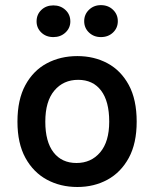

<svg xmlns="http://www.w3.org/2000/svg" viewBox="-20 -715 600 748"><path d="M281.5 13.5Q215.5 13.5 162.8 -15Q110 -43.5 79 -100Q48 -156.5 48 -241Q48 -327 79 -383.8Q110 -440.5 162.8 -468.5Q215.5 -496.5 281.5 -496.5Q346.5 -496.5 398.8 -468.5Q451 -440.5 481.8 -383.8Q512.5 -327 512.5 -241Q512.5 -156.5 481.8 -100Q451 -43.5 398.8 -15Q346.5 13.5 281.5 13.5ZM278 -80Q335 -80 370.2 -121.5Q405.5 -163 405.5 -241Q405.5 -320.5 373.8 -362.2Q342 -404 284.5 -404Q227 -404 191.8 -362.2Q156.5 -320.5 156.5 -241Q156.5 -163 188.5 -121.5Q220.5 -80 278 -80ZM373 -570.5Q345.5 -570.5 326.8 -588.2Q308 -606 308 -632.5Q308 -659 326.8 -677Q345.5 -695 373 -695Q401.5 -695 420.2 -677Q439 -659 439 -632.5Q439 -606 420.2 -588.2Q401.5 -570.5 373 -570.5ZM188 -570.5Q159.5 -570.5 141 -588.2Q122.5 -606 122.5 -631.5Q122.5 -658.5 141 -676.2Q159.5 -694 188 -694Q216 -694 235 -676.2Q254 -658.5 254 -631.5Q254 -606 235 -588.2Q216 -570.5 188 -570.5Z"/></svg>

Font: Karla SemiBold
Style: Regular
Weight: 600
Designer: Jonathan Pinhorn
Version: Version 2.004; ttfautohint (v1.8.4.7-5d5b);gftools[0.9.33]